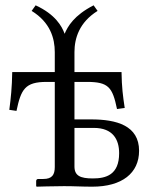

<svg xmlns="http://www.w3.org/2000/svg" viewBox="-20 -700 574 722"><path d="M260 -251V-392H307C388 -392 403 -372 420 -290L449 -294C442 -340 438 -371 437 -429H260V-504C260 -556 278 -616 347 -659L332 -680C258 -642 235 -601 223 -573C213 -601 188 -646 114 -680L99 -659C169 -616 186 -556 186 -504V-429H26C25 -371 21 -333 15 -287L42 -283C59 -364 74 -392 155 -392H186V-72C186 -43 176 -27 143 -27H124C119 -27 116 -24 116 -19V0L118 2C118 2 181 0 221 0C263 0 286 2 327 2C439 2 503 -49 503 -133C503 -228 418 -251 323 -251ZM428 -124C428 -42 378 -29 329 -29C282 -29 260 -39 260 -74V-219H333C404 -219 428 -176 428 -124Z"/></svg>

Font: Libertinus Math
Style: Regular
Weight: 400
Designer: Philipp H. Poll, Khaled Hosny
Foundry: Caleb Maclennan
Version: Version 7.050;RELEASE